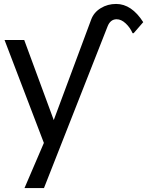

<svg xmlns="http://www.w3.org/2000/svg" viewBox="-20 -747 742 968"><path d="M702.1 -635.3C663.1 -696.3 617.7 -727.1 565.4 -727.1C537.1 -727.1 511.2 -720.2 488.3 -706.1C464.8 -691.9 448.7 -672.9 439.5 -647.9L251 -141.6L102.1 -545.4H2.9L201.2 -26.4L103.5 201.2H201.7L522.9 -615.2C532.2 -638.2 547.4 -649.9 567.9 -649.9C583.5 -649.9 598.6 -643.1 613.8 -628.9C628.9 -614.7 640.1 -598.6 648.4 -579.6H653.8Z"/></svg>

Font: SG Kara Light
Style: Regular
Weight: 400
Designer: Damoon Khanjanzadeh
Version: Version 1.000